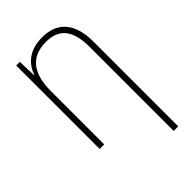

<svg xmlns="http://www.w3.org/2000/svg" viewBox="-281 -823 1162 1162"><g transform="rotate(-45 300.0 -242.0)"><path d="M483 -479V240H522V-483C522 -651 445 -724 320 -724C210 -724 150 -667 127 -597H124L120 -714H89V0H128V-459C128 -609 191 -688 317 -688C423 -688 483 -630 483 -479Z"/></g></svg>

Font: Noto Sans Mono ExtraLight
Style: Regular
Weight: 200
Designer: Monotype Design Team
Foundry: Monotype Imaging Inc.
Version: Version 2.014